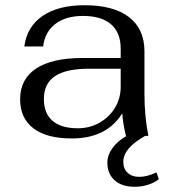

<svg xmlns="http://www.w3.org/2000/svg" viewBox="-20 -520 651 735"><path d="M588 166Q572 179 547.5 187Q523 195 496 195Q446 195 418.5 170Q391 145 391 102Q391 74 410.5 47Q430 20 465 0H462Q451 -45 448 -86Q388 10 255 10Q158 10 107.5 -29Q57 -68 57 -140Q57 -217 118 -257.5Q179 -298 296 -298H442V-334Q442 -395 405 -427Q368 -459 298 -459Q232 -459 192 -428.5Q152 -398 145 -342H73Q83 -418 143 -459Q203 -500 303 -500Q415 -500 474 -454.5Q533 -409 533 -323V-161Q533 -75 548 0H536Q452 47 452 99Q452 126 468.5 141.5Q485 157 513 157Q543 157 579 140ZM442 -257H321Q233 -257 190.5 -228.5Q148 -200 148 -141Q148 -86 181 -57.5Q214 -29 278 -29Q324 -29 361.5 -50.5Q399 -72 420.5 -108Q442 -144 442 -188Z"/></svg>

Font: Fahkwang
Style: Regular
Weight: 400
Version: Version 1.000; ttfautohint (v1.6)